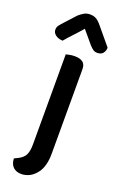

<svg xmlns="http://www.w3.org/2000/svg" viewBox="-187 -745 619 979"><g transform="rotate(20 122.0 -255.5)"><path d="M180 36Q180 105 152 142Q135 165 113.5 176Q92 187 69 187Q41 187 24.5 171Q8 155 7 125L29 114Q55 101 64.5 80.5Q74 60 74 25V-464Q81 -466 93.5 -468.5Q106 -471 121 -471Q150 -471 165 -459.5Q180 -448 180 -422ZM121 -620Q97 -592 76 -570Q55 -548 35 -524Q11 -525 -4 -536.5Q-19 -548 -19 -565Q-19 -578 -11.5 -588Q-4 -598 9 -612L62 -670Q77 -683 90.5 -690.5Q104 -698 121 -698Q140 -698 153.5 -691Q167 -684 183 -665L263 -569Q263 -552 253 -539Q243 -526 222 -526Q208 -526 198.5 -533Q189 -540 179 -551Z"/></g></svg>

Font: Baloo Bhai 2 Medium
Style: Regular
Weight: 500
Designer: Supriya Tembe, Noopur Datye and Ek Type
Foundry: Ek Type
Version: Version 1.640;PS 1.000;hotconv 16.6.51;makeotf.lib2.5.65220;